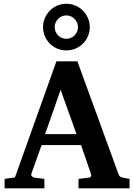

<svg xmlns="http://www.w3.org/2000/svg" viewBox="-20 -1019 726 1039"><path d="M308.1 -533.2 224.1 -293H394ZM404.8 0V-50.8L463.9 -58.1Q468.8 -59.1 472.2 -64.5Q475.6 -69.8 473.1 -75.2L418.9 -233.9H205.1L149.9 -79.1Q147 -71.3 152.8 -64.9Q158.7 -58.6 164.1 -58.1L220.2 -50.8V0H4.9V-50.8L61 -59.1L285.2 -687H398.9L621.1 -77.1Q625 -67.9 628.7 -64.2Q632.3 -60.5 643.1 -58.1L681.2 -50.8V0ZM401.9 -872.1Q401.9 -885.3 397 -896.7Q392.1 -908.2 383.5 -917Q375 -925.8 363.5 -930.7Q352.1 -935.5 338.9 -935.5Q326.2 -935.5 314.7 -930.7Q303.2 -925.8 294.7 -917Q286.1 -908.2 281 -896.7Q275.9 -885.3 275.9 -872.1Q275.9 -858.9 281 -847.4Q286.1 -835.9 294.7 -827.4Q303.2 -818.8 314.7 -814Q326.2 -809.1 338.9 -809.1Q352.1 -809.1 363.5 -814Q375 -818.8 383.5 -827.4Q392.1 -835.9 397 -847.4Q401.9 -858.9 401.9 -872.1ZM465.8 -872.1Q465.8 -845.7 455.8 -822.8Q445.8 -799.8 428.5 -782.7Q411.1 -765.6 388.2 -755.9Q365.2 -746.1 338.9 -746.1Q313 -746.1 290 -755.9Q267.1 -765.6 250 -782.7Q232.9 -799.8 222.9 -822.8Q212.9 -845.7 212.9 -872.1Q212.9 -898.4 222.9 -921.4Q232.9 -944.3 250 -961.7Q267.1 -979 290 -988.8Q313 -998.5 338.9 -998.5Q365.2 -998.5 388.2 -988.8Q411.1 -979 428.5 -961.7Q445.8 -944.3 455.8 -921.4Q465.8 -898.4 465.8 -872.1Z"/></svg>

Font: Charis SIL APac
Style: Bold
Weight: 700
Foundry: SIL International
Version: Version 5.000